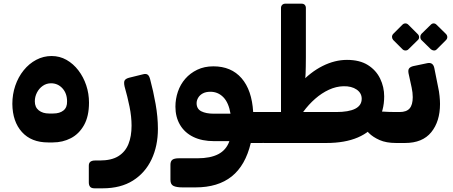

<svg xmlns="http://www.w3.org/2000/svg" viewBox="-20 -770 2457 1042"><path d="M241 3Q150 3 99 -53.5Q48 -110 47 -206Q47 -258 63 -305Q79 -352 108.5 -388.5Q138 -425 177 -445.5Q216 -466 260 -466Q304 -466 341 -445Q378 -424 405.5 -388Q433 -352 448 -307Q463 -262 463 -213Q463 -139 436 -91Q409 -43 364.5 -20Q320 3 267 3ZM246 -154H269Q304 -154 324.5 -170.5Q345 -187 344 -220Q344 -263 319 -290.5Q294 -318 257 -318Q232 -318 212 -304Q192 -290 180.5 -267.5Q169 -245 169 -220Q169 -188 190.5 -171Q212 -154 246 -154Z M493 252Q476 252 469 243.5Q462 235 462 220V129Q462 114 471 107.5Q480 101 496 101H521Q585 101 622.5 77.5Q660 54 677 12Q694 -30 694 -88Q694 -137 683 -191Q672 -245 656 -301Q651 -324 656.5 -333.5Q662 -343 680 -348L757 -367Q772 -371 781 -365Q790 -359 795 -339Q812 -276 824.5 -205.5Q837 -135 837 -71Q837 22 802.5 95Q768 168 701.5 210Q635 252 537 252Z M971 247Q938 247 921.5 239Q905 231 905 206V124Q905 105 915.5 97Q926 89 951 89H1052Q1122 89 1165 66.5Q1208 44 1225 -4H1142Q1076 -4 1029 -27Q982 -50 957 -92.5Q932 -135 932 -191Q932 -233 945.5 -272.5Q959 -312 985.5 -342.5Q1012 -373 1050.5 -391.5Q1089 -410 1138 -410Q1235 -410 1291 -345.5Q1347 -281 1354 -162H1418Q1433 -162 1433 -147V-24Q1433 6 1403 6H1341Q1312 128 1237.5 187.5Q1163 247 1041 247ZM1140 -153H1231Q1221 -213 1192 -242.5Q1163 -272 1122 -272Q1097 -272 1080.5 -263Q1064 -254 1055.5 -239.5Q1047 -225 1047 -210Q1047 -179 1072.5 -166Q1098 -153 1140 -153Z M2130 6Q2076 6 2040 -10Q2004 -26 1982 -48Q1960 -70 1948 -88L2018 -169Q2037 -166 2055 -164.5Q2073 -163 2094 -162.5Q2115 -162 2142 -162Q2157 -162 2157 -147V-24Q2157 -10 2149.5 -2Q2142 6 2130 6ZM1414 6Q1401 6 1394.5 -0.5Q1388 -7 1388 -19V-136Q1388 -147 1395.5 -154.5Q1403 -162 1414 -162H1506Q1549 -253 1607 -316Q1665 -379 1731 -412Q1797 -445 1863 -445Q1932 -445 1976.5 -417Q2021 -389 2043 -343.5Q2065 -298 2065 -247Q2065 -168 2028.5 -111Q1992 -54 1922 -24Q1852 6 1751 6ZM1625 -162H1804Q1873 -162 1908 -180Q1943 -198 1943 -234Q1943 -265 1915.5 -284Q1888 -303 1844 -302Q1804 -301 1765 -283Q1726 -265 1690.5 -234Q1655 -203 1625 -162ZM1505 -130V-727Q1505 -737 1511.5 -743.5Q1518 -750 1528 -750H1617Q1628 -750 1634 -743.5Q1640 -737 1640 -727V-460Q1640 -430 1639.5 -409Q1639 -388 1638.5 -371Q1638 -354 1635.5 -337Q1633 -320 1629.5 -298.5Q1626 -277 1620 -246Z M2128 6Q2120 6 2116 1Q2112 -4 2112 -11V-136Q2112 -150 2120 -156Q2128 -162 2142 -162H2149Q2186 -162 2203 -181.5Q2220 -201 2220 -243Q2220 -255 2218.5 -268Q2217 -281 2214 -295L2197 -373Q2194 -391 2200.5 -399Q2207 -407 2222 -411L2298 -427Q2330 -434 2337 -401L2358 -296Q2363 -274 2365.5 -249Q2368 -224 2368 -206Q2368 -111 2320.5 -52.5Q2273 6 2178 6ZM2196 -502Q2190 -496 2180.5 -496Q2171 -496 2164 -503L2114 -553Q2108 -560 2107.5 -569Q2107 -578 2114 -586L2164 -636Q2171 -643 2180 -643Q2189 -643 2196 -636L2246 -586Q2254 -579 2254.5 -569Q2255 -559 2247 -552ZM2350 -502Q2343 -495 2334 -496Q2325 -497 2318 -503L2267 -553Q2261 -560 2261 -569.5Q2261 -579 2267 -586L2318 -636Q2325 -643 2333.5 -643Q2342 -643 2349 -636L2400 -586Q2407 -579 2407.5 -569.5Q2408 -560 2400 -552Z"/></svg>

Font: Rubik
Style: Bold Italic
Weight: 700
Italic angle: -12°
Designer: Hubert and Fischer
Foundry: Hubert and Fischer
Version: Version 2.300;gftools[0.9.30]